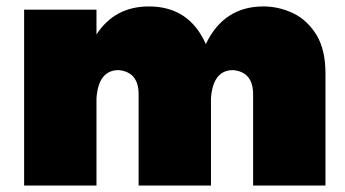

<svg xmlns="http://www.w3.org/2000/svg" viewBox="-20 -577 1072 597"><path d="M992 0H767V-284Q767 -353 705 -359Q642 -359 636 -271V0H411V-284Q411 -353 349 -359Q286 -359 280 -271V0H55V-547H280V-470Q337 -557 443 -557Q568 -557 620 -440Q676 -557 799 -557Q847 -557 891.2 -536Q935.5 -515 965 -467Q992 -421 992 -349Z"/></svg>

Font: Argentum Novus Black
Style: Regular
Weight: 900
Designer: Julieta Ulanovsky (font) & Cristiano Sobral (main changes)
Foundry: Julieta Ulanovsky (font) & Cristiano Sobral (main changes)
Version: Version 3.00;November 27, 2020;FontCreator 13.0.0.2655 64-bi